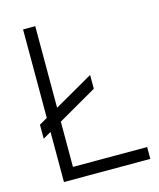

<svg xmlns="http://www.w3.org/2000/svg" viewBox="-109 -798 724 875"><g transform="rotate(-15 253.0 -360.0)"><path d="M491 -56H141V-269.5L325 -375.5V-440.5L141 -335V-720H83.5V-302.5L45.5 -280.5V-214.5L83.5 -236.5V0H491Z"/></g></svg>

Font: Eudonet Light
Style: Regular
Weight: 300
Designer: Mikhail Sharanda
Foundry: Mikhail Sharanda
Version: Version 4.503;Glyphs 3.1.2 (3151)